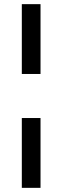

<svg xmlns="http://www.w3.org/2000/svg" viewBox="-20 -724 300 924"><path d="M85 -704H175V-368H85ZM85 -156H175V180H85Z"/></svg>

Font: Changa SemiBold
Style: Regular
Weight: 600
Designer: Eduardo Rodriguez Tunni
Foundry: Eduardo Rodriguez Tunni
Version: Version 3.002; ttfautohint (v1.8.2)